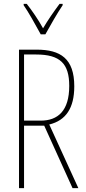

<svg xmlns="http://www.w3.org/2000/svg" viewBox="-20 -970 444 990"><path d="M190 -793H214C240 -840 274 -900 303 -943V-950H287C253 -904 228 -868 202 -824C178 -868 144 -917 118 -950H102V-943C124 -912 163 -843 190 -793ZM169 -714H78V0H104V-322H208L354 0H384L234 -328C320 -349 363 -413 363 -525C363 -668 292 -714 169 -714ZM166 -689C290 -689 337 -642 337 -527C337 -398 278 -348 190 -348H104V-689Z"/></svg>

Font: Noto Sans Khmer UI ExtraCondensed Thin
Style: Regular
Weight: 100
Width: 2
Designer: Danh Hong and the Monotype Design Team
Foundry: Monotype Imaging Inc.
Version: Version 2.002